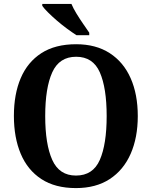

<svg xmlns="http://www.w3.org/2000/svg" viewBox="-20 -951 776 981"><path d="M368 10Q262 10 191.5 -36Q121 -82 86 -165Q51 -248 51 -359Q51 -470 86 -552Q121 -634 191.5 -679.5Q262 -725 369 -725Q470 -725 540.5 -679.5Q611 -634 647.5 -551.5Q684 -469 684 -358Q684 -248 647.5 -165Q611 -82 540.5 -36Q470 10 368 10ZM368 -54Q455 -54 490 -134Q525 -214 525 -358Q525 -502 490 -581.5Q455 -661 369 -661Q283 -661 247 -581.5Q211 -502 211 -358Q211 -214 247 -134Q283 -54 368 -54ZM371 -771Q349 -785 322.5 -804.5Q296 -824 270.5 -846Q245 -868 225 -888Q205 -908 196 -921V-931H345Q354 -909 370.5 -882Q387 -855 405 -829Q423 -803 436 -784V-771Z"/></svg>

Font: Noto Serif Devanagari SemiCondensed
Style: Bold
Weight: 700
Width: 4
Designer: Universal Thirst, Indian Type Foundry and the Monotype Design Team
Foundry: Monotype Imaging Inc.
Version: Version 2.004; ttfautohint (v1.8.4.7-5d5b)